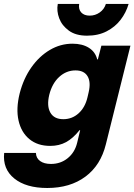

<svg xmlns="http://www.w3.org/2000/svg" viewBox="-55 -728 671 958"><path d="M180.8 210Q75 210 16.2 162.5Q-42.5 115 -34.2 35H124.2Q125 60.8 145 75.4Q165 90 199.2 90Q247.5 90 282.9 61.2Q318.3 32.5 330 -15.8L345 -78.3H341.7Q309.2 -37.5 274.6 -18.8Q240 0 195.8 0Q132.5 0 91.7 -33.8Q50.8 -67.5 37.5 -126.7Q24.2 -185.8 43.3 -262.5Q62.5 -336.7 101.7 -392.1Q140.8 -447.5 193.8 -478.8Q246.7 -510 306.7 -510Q355.8 -510 388.3 -489.6Q420.8 -469.2 430 -431.7H433.3L450.8 -500H595.8L473.3 -8.3Q447.5 96.7 371.2 153.3Q295 210 180.8 210ZM260.8 -133.3Q305 -133.3 337.5 -162.9Q370 -192.5 381.7 -243.3L387.5 -268.3Q399.2 -319.2 381.7 -347.9Q364.2 -376.7 321.7 -376.7Q275.8 -376.7 240.4 -344.2Q205 -311.7 190.8 -255Q177.5 -199.2 196.2 -166.2Q215 -133.3 260.8 -133.3ZM379.2 -550Q323.3 -550 288.8 -575Q254.2 -600 240.4 -636.7Q226.7 -673.3 233.3 -708.3H340Q335.8 -681.7 350.4 -665.8Q365 -650 392.5 -650Q420 -650 442.5 -665.8Q465 -681.7 473.3 -708.3H586.7Q574.2 -665 546.7 -629.2Q519.2 -593.3 477.1 -571.7Q435 -550 379.2 -550Z"/></svg>

Font: Funnel Sans ExtraBold
Style: Italic
Weight: 800
Italic angle: -14.036°
Version: Version 1.000; Beta; Release 5; Build 24; ttfautohint (v1.8.